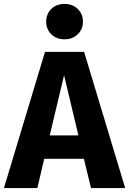

<svg xmlns="http://www.w3.org/2000/svg" viewBox="-33 -957 657 977"><path d="M430 0 394 -149H192L157 0H-13L196 -693H395L604 0ZM220 -268H366L293 -574ZM389 -847Q389 -808 362.5 -782.5Q336 -757 295 -757Q254 -757 228 -782.5Q202 -808 202 -847Q202 -886 228 -911.5Q254 -937 295 -937Q336 -937 362.5 -911.5Q389 -886 389 -847Z"/></svg>

Font: Fira Sans BGR
Style: Bold
Weight: 700
Designer: bBox Type GmbH & Carrois Corporate GbR & Edenspiekermann AG
Foundry: bBox Type GmbH & Carrois Corporate GbR & Edenspiekermann AG
Version: Version 4.301